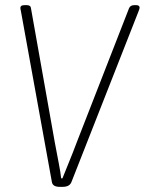

<svg xmlns="http://www.w3.org/2000/svg" viewBox="-20 -722 561 744"><path d="M211 2Q184 2 181 -17L61 -679Q60 -683 59.5 -686Q59 -689 59 -692Q59 -702 75 -702H84Q99 -702 100 -690L192 -172Q200 -129 207.5 -90.5Q215 -52 217 -31H222Q230 -52 246 -90.5Q262 -129 278 -172L480 -690Q485 -702 500 -702H508Q521 -702 521 -692Q521 -688 516 -676L257 -17Q250 2 223 2Z"/></svg>

Font: Asap Condensed Condensed Thin
Style: Italic
Weight: 100
Width: 3
Italic angle: -6°
Designer: Pablo Cosgaya
Foundry: Omnibus-Type
Version: Version 3.001; ttfautohint (v1.8.4.7-5d5b)